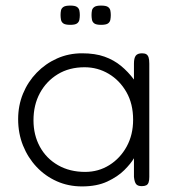

<svg xmlns="http://www.w3.org/2000/svg" viewBox="-20 -657 620 688"><path d="M488 10Q474 10 468 3Q462 -4 460 -23V-90Q449 -71 425.5 -47.5Q402 -24 364.5 -6.5Q327 11 274 11Q225 11 183.5 -7.5Q142 -26 111 -59Q80 -92 62.5 -135.5Q45 -179 45 -230Q45 -279 62.5 -321.5Q80 -364 111.5 -396.5Q143 -429 184.5 -447.5Q226 -466 274 -466Q321 -466 354.5 -454Q388 -442 413.5 -421Q439 -400 460 -372V-429Q460 -449 466.5 -457.5Q473 -466 489 -466Q499 -466 504.5 -462.5Q510 -459 512.5 -451Q515 -443 515 -429V-23Q515 -11 512.5 -3.5Q510 4 504 7Q498 10 488 10ZM285 -41Q333 -41 372 -65.5Q411 -90 434 -132Q457 -174 457 -228Q457 -285 433 -327Q409 -369 369.5 -392.5Q330 -416 283 -416Q228 -416 187 -391Q146 -366 123 -323.5Q100 -281 100 -226Q100 -173 123 -131Q146 -89 188 -65Q230 -41 285 -41ZM342 -568Q325 -568 318 -573Q311 -578 309.5 -586.5Q308 -595 308 -603Q308 -612 309.5 -619.5Q311 -627 318 -632Q325 -637 342 -637Q360 -637 367 -632Q374 -627 375.5 -619Q377 -611 377 -603Q377 -595 375.5 -586.5Q374 -578 367 -573Q360 -568 342 -568ZM232 -568Q214 -568 207 -573Q200 -578 198.5 -586.5Q197 -595 197 -603Q197 -612 198.5 -619.5Q200 -627 207 -632Q214 -637 232 -637Q249 -637 256 -632Q263 -627 264.5 -619Q266 -611 266 -603Q266 -595 264.5 -586.5Q263 -578 256 -573Q249 -568 232 -568Z"/></svg>

Font: Fredoka Light Light
Style: Regular
Weight: 300
Version: Version 2.001